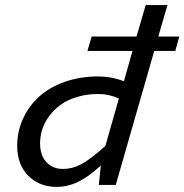

<svg xmlns="http://www.w3.org/2000/svg" viewBox="-20 -730 728 758"><path d="M370.1 0 377.9 -76.2Q328.6 -31.2 287.8 -11.7Q247.1 7.8 203.1 7.8Q135.7 7.8 91.8 -35.9Q47.9 -79.6 47.9 -154.8Q47.9 -210.4 70.3 -260.3Q92.8 -310.1 133.3 -347.4Q173.8 -384.8 234.6 -406.5Q295.4 -428.2 367.2 -428.2Q419.9 -428.2 469.2 -409.2L502.9 -528.8H325.2L341.8 -585.9H519L555.2 -710H641.1L605 -585.9H688L671.9 -528.8H588.9L437 0ZM138.2 -164.1Q138.2 -116.7 163.3 -89.8Q188.5 -63 229 -63Q265.1 -63 300.5 -81.5Q335.9 -100.1 396 -153.8L449.2 -340.8Q411.1 -358.9 368.2 -358.9Q322.8 -358.9 284.2 -347.2Q245.6 -335.4 219.2 -316.2Q192.9 -296.9 174.1 -271.5Q155.3 -246.1 146.7 -218.8Q138.2 -191.4 138.2 -164.1Z"/></svg>

Font: IntelOne Mono
Style: Italic
Weight: 400
Italic angle: -16°
Designer: Fred Shallcrass
Foundry: Frere-Jones Type LLC
Version: Version 1.200;hotconv 1.1.0;makeotfexe 2.6.0;FJTRelease1.2